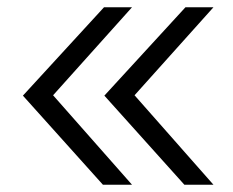

<svg xmlns="http://www.w3.org/2000/svg" viewBox="-20 -508 640 528"><path d="M263 0 43 -245 266 -488H343L126 -246L343 0ZM487 0 267 -245 490 -488H567L350 -246L567 0Z"/></svg>

Font: Red Hat Mono
Style: Regular
Weight: 400
Designer: Pentagram, MCKL
Foundry: Pentagram, MCKL
Version: Version 1.023